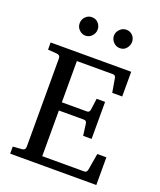

<svg xmlns="http://www.w3.org/2000/svg" viewBox="-146 -908 817 980"><g transform="rotate(20 262.5 -418.5)"><path d="M418 -767.6Q418 -749 404.8 -732.9Q391.6 -716.8 369.6 -716.8Q349.1 -716.8 334.5 -731.9Q319.8 -747.1 319.8 -767.6Q319.8 -786.1 334.7 -801.5Q349.6 -816.9 369.6 -816.9Q391.1 -816.9 404.5 -802.2Q418 -787.6 418 -767.6ZM231.4 -767.6Q231.4 -748 217.5 -732.4Q203.6 -716.8 182.1 -716.8Q163.6 -716.8 148.7 -731.2Q133.8 -745.6 133.8 -766.6Q133.8 -787.6 148.2 -802.2Q162.6 -816.9 182.1 -816.9Q205.1 -816.9 218.3 -801.5Q231.4 -786.1 231.4 -767.6ZM496.1 -19.5H28.3V-58.1L76.2 -61.5Q95.7 -63 95.7 -81.5V-561.5Q95.7 -579.6 76.2 -581.1L28.3 -584.5V-623.5H465.8V-489.3H411.6L398.9 -563Q397 -580.1 382.8 -580.1H186.5V-356H322.8Q336.4 -356 338.9 -371.6L347.2 -433.6H393.1V-232.4H347.2L338.9 -294.9Q336.9 -311.5 322.8 -311.5H186.5V-63.5H415Q428.7 -63.5 431.6 -80.6L446.8 -169.9H496.1Z"/></g></svg>

Font: Annapurna SIL
Style: Regular
Weight: 400
Designer: Peter Martin, Annie Olsen
Foundry: SIL International
Version: Version 2.000